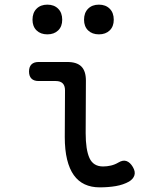

<svg xmlns="http://www.w3.org/2000/svg" viewBox="-20 -797 640 827"><path d="M349 -224Q349 -152 365.5 -116Q382 -80 424 -80Q441 -80 458 -84Q475 -88 490 -97Q510 -109 525.5 -103Q541 -97 552 -78Q564 -58 559 -42Q554 -26 536 -15Q511 -1 479 4.5Q447 10 409 10Q373 10 345 -3Q317 -16 298 -42.5Q279 -69 269 -110Q259 -151 259 -207L260 -408Q260 -428 250 -438Q240 -448 220 -448H146Q126 -448 115.5 -458.5Q105 -469 105 -489Q105 -509 115.5 -519.5Q126 -530 146 -530H270Q311 -530 330.5 -510.5Q350 -491 350 -450ZM406 -649Q377 -649 359.5 -666Q342 -683 342 -712Q342 -742 359.5 -759.5Q377 -777 406 -777Q435 -777 452.5 -759.5Q470 -742 470 -712Q470 -683 452.5 -666Q435 -649 406 -649ZM184 -649Q155 -649 137.5 -666Q120 -683 120 -712Q120 -742 137.5 -759.5Q155 -777 184 -777Q213 -777 230.5 -759.5Q248 -742 248 -712Q248 -683 230.5 -666Q213 -649 184 -649Z"/></svg>

Font: Maple Mono NF
Style: Regular
Weight: 400
Monospace: yes
Designer: subframe7536
Version: Version 7.000